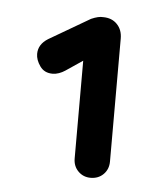

<svg xmlns="http://www.w3.org/2000/svg" viewBox="-36 -811 360 417"><g transform="rotate(5 143.5 -602.0)"><path d="M176 -427Q160 -427 149 -438Q138 -449 138 -466V-701L144 -683L101 -654Q95 -650 88 -647.5Q81 -645 74 -645Q56 -645 46.5 -658.5Q37 -672 37 -685Q37 -706 58 -719L147 -771Q163 -778 173 -777Q192 -777 203.5 -765Q215 -753 215 -734V-466Q215 -449 204 -438Q193 -427 176 -427Z"/></g></svg>

Font: Quicksand SemiBold
Style: Regular
Weight: 600
Designer: Andrew Paglinawan
Foundry: Andrew Paglinawan
Version: Version 3.004